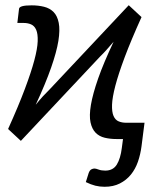

<svg xmlns="http://www.w3.org/2000/svg" viewBox="-20 -533 618 736"><path d="M522.5 27.5Q518.5 58.5 508.8 86.8Q499 115 481.8 136.2Q464.5 157.5 439.5 170.2Q414.5 183 381 183Q362.5 183 345.5 178.8Q328.5 174.5 309 165L320 130Q324 119.5 330.2 116.2Q336.5 113 342 113Q347.5 113 358 117Q368.5 121 383.5 121Q413.5 121 427.8 97.8Q442 74.5 447 34L451.5 0H427Q402.5 0 381.5 -5Q360.5 -10 346.5 -24.2Q332.5 -38.5 327 -64Q321.5 -89.5 328.5 -131Q335.5 -172.5 356.2 -232Q377 -291.5 415.5 -373Q401.5 -356.5 388.2 -341.8Q375 -327 364 -316.5L60 7L11 -38.5Q51 -127 75.2 -191.8Q99.5 -256.5 111.5 -301.5Q123.5 -346.5 124.5 -374.8Q125.5 -403 118.8 -418.5Q112 -434 99.2 -439.5Q86.5 -445 71 -445H46.5L53 -499.5Q54 -506 65.5 -509.2Q77 -512.5 101.5 -512.5Q127 -512.5 149 -507Q171 -501.5 185.5 -486.8Q200 -472 205.2 -445.2Q210.5 -418.5 203.8 -376.2Q197 -334 176 -273.8Q155 -213.5 117 -131.5Q131 -149 144.5 -163.8Q158 -178.5 169.5 -189.5L473.5 -513L522.5 -467.5Q482.5 -379 458.2 -314.2Q434 -249.5 422.2 -204.5Q410.5 -159.5 409.5 -131.8Q408.5 -104 415.2 -88.5Q422 -73 434.8 -67.8Q447.5 -62.5 463 -62.5H534Z"/></svg>

Font: Lato 2
Style: Italic
Weight: 400
Italic angle: -7°
Designer: Lukasz Dziedzic with Adam Twardoch and Botio Nikoltchev
Foundry: tyPoland Lukasz Dziedzic
Version: Version 2.015; 2015-08-06; http://www.latofonts.com/